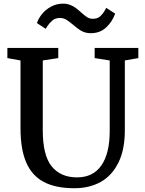

<svg xmlns="http://www.w3.org/2000/svg" viewBox="-20 -1000 776 1028"><path d="M19.5 0ZM224.6 -845.7 177.7 -876.5Q185.1 -899.9 204.3 -924.1Q223.6 -948.2 253.2 -964.4Q282.7 -980.5 317.9 -980.5Q338.4 -980.5 355.2 -973.9Q372.1 -967.3 384.5 -958.3Q397 -949.2 413.6 -934.1Q433.6 -916 446.8 -907.7Q460 -899.4 477.1 -899.4Q502.9 -899.4 517.6 -913.6Q532.2 -927.7 539.6 -941.2Q546.9 -954.6 548.8 -958L596.7 -926.8Q580.1 -881.8 547.4 -852.1Q514.6 -822.3 466.8 -822.3Q438 -822.3 417 -834Q396 -845.7 371.1 -867.7Q349.1 -886.2 334.2 -895Q319.3 -903.8 300.8 -903.8Q274.9 -903.8 258.8 -888.9Q242.7 -874 234.6 -861.3Q226.6 -848.6 224.6 -845.7ZM89.8 -676.3 19.5 -689V-743.2H292V-689L209 -676.3V-302.7Q209 -168 256.8 -109.1Q304.7 -50.3 392.1 -50.3Q478.5 -50.3 522.9 -114.5Q567.4 -178.7 567.4 -297.4V-676.3L486.8 -689V-743.2H720.7V-689L648.4 -676.3V-302.2Q648.4 -198.2 613.8 -128.7Q579.1 -59.1 518.6 -25.6Q458 7.8 378.9 7.8Q277.3 7.8 213.9 -26.1Q150.4 -60.1 120.1 -130.9Q89.8 -201.7 89.8 -314Z"/></svg>

Font: Merriweather
Style: Regular
Weight: 400
Designer: Eben Sorkin
Foundry: Eben Sorkin
Version: Version 1.584; ttfautohint (v1.6)